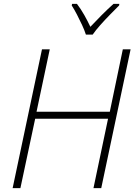

<svg xmlns="http://www.w3.org/2000/svg" viewBox="-20 -968 692 988"><path d="M45 0 196 -714H236L168 -393H545L612 -714H652L501 0H461L536 -357H161L85 0ZM422 -790Q415 -812 402.5 -839Q390 -866 376 -893Q362 -920 349 -940L351 -948H376Q396 -922 414 -890Q432 -858 445 -830Q471 -858 503 -890Q535 -922 564 -948H594L593 -940Q573 -920 547 -893.5Q521 -867 496.5 -839.5Q472 -812 457 -790Z"/></svg>

Font: Noto Sans Disp ExtLt
Style: Italic
Weight: 200
Italic angle: -12°
Designer: Monotype Design Team
Foundry: Monotype Imaging Inc.
Version: Version 2.000;GOOG;noto-source:20170915:90ef993387c0